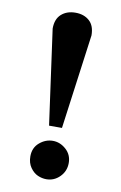

<svg xmlns="http://www.w3.org/2000/svg" viewBox="-81 -734 502 794"><g transform="rotate(10 169.5 -337.5)"><path d="M252 -606 198.2 -208H144L88.9 -606Q88.9 -646 111.8 -666.5Q134.8 -687 170.9 -687Q207 -687 229.5 -666.7Q252 -646.5 252 -606ZM251 -69.8Q251 -35.6 227.3 -11.7Q203.6 12.2 170.9 12.2Q152.8 12.2 135 4.4Q117.2 -3.4 103.5 -22.7Q89.8 -42 89.8 -69.8Q89.8 -106 115 -127.4Q140.1 -148.9 170.9 -148.9Q201.2 -148.9 226.1 -126.7Q251 -104.5 251 -69.8Z"/></g></svg>

Font: Veleka
Style: Bold
Weight: 700
Designer: Stefan Peev, Context Ltd, 2016; SIL International, 1997-2014.
Foundry: Stefan Peev, Context Ltd, 2016
Version: Version 1.000